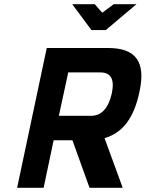

<svg xmlns="http://www.w3.org/2000/svg" viewBox="-20 -900 697 920"><path d="M498 -670H204L62 0H189L237 -228H327L409 0H568L481 -238C567 -263 622 -334 648 -459C681 -608 627 -670 498 -670ZM262 -345 307 -553H461C510 -553 530 -522 516 -454C500 -381 466 -345 416 -345ZM326 -880 418 -756H487L634 -880H525L470 -839L434 -880Z"/></svg>

Font: LT Wave Mono Bold
Style: Italic
Weight: 700
Designer: Daniel Lyons
Version: Version 2.5 (Glyphs App)